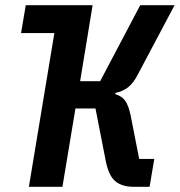

<svg xmlns="http://www.w3.org/2000/svg" viewBox="-20 -718 691 738"><path d="M189 -591H61L79 -698H336L288 -406H365L519 -698H651L510 -432Q492 -397 471 -381.5Q450 -366 424 -361L423 -356Q448 -349 461 -331Q474 -313 482 -275L515 -107H573L555 0H493Q448 0 422 -22.5Q396 -45 385 -107L347 -301H270L220 0H91Z"/></svg>

Font: IBM Plex Mono SemiBold
Style: Italic
Weight: 600
Italic angle: -9°
Monospace: yes
Designer: Mike Abbink, Paul van der Laan, Pieter van Rosmalen
Foundry: Bold Monday
Version: Version 2.3